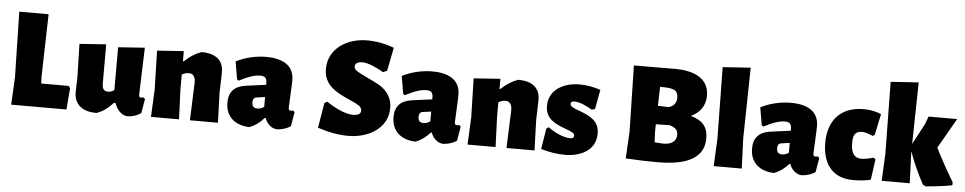

<svg xmlns="http://www.w3.org/2000/svg" viewBox="-40 -1010 6690 1331"><g transform="rotate(5 3305.0 -345.0)"><path d="M452 -150 441 -164H250L248 -210L259 -647H55L65 -190L55 0H440Z M976 -120 964 -130C957 -128 952 -127 947 -127C942 -127 939 -129 937 -132C934 -135 933 -141 933 -148L944 -474L759 -461V-163C752 -158 745 -154 739 -152C732 -149 725 -148 716 -148C702 -148 692 -152 685 -161C678 -169 675 -183 675 -203V-474L490 -461L496 -229L493 -126C493 -31 562 6 648 6C695 -9 730 -38 763 -74H775C792 -26 820 2 859 10C897 10 927 1 959 -20Z M1028 0H1223L1215 -210V-311C1231 -320 1247 -325 1262 -325C1293 -325 1309 -305 1309 -264L1299 0H1494L1487 -210L1491 -346C1492 -389 1480 -421 1454 -444C1427 -467 1389 -478 1339 -478C1296 -463 1257 -439 1222 -404H1215V-474L1030 -461L1037 -190Z M1714 11C1751 -3 1785 -27 1814 -61H1821C1835 -23 1865 8 1907 10C1944 7 1975 -3 2000 -20L2017 -120L2005 -130C1998 -128 1993 -127 1988 -127C1983 -127 1980 -129 1978 -132C1975 -135 1974 -141 1974 -148C1974 -154 1975 -182 1978 -233C1981 -290 1982 -326 1982 -339C1982 -451 1887 -484 1790 -484C1719 -484 1642 -467 1579 -434L1600 -311L1612 -303C1671 -335 1720 -351 1757 -351C1792 -351 1804 -338 1804 -303V-291L1662 -272C1585 -261 1547 -219 1547 -145C1547 -44 1618 9 1714 11ZM1747 -198 1804 -206V-138C1789 -127 1773 -122 1757 -122C1732 -122 1720 -135 1720 -162C1720 -181 1726 -196 1747 -198Z M2663 -624C2601 -647 2538 -659 2475 -659C2341 -659 2207 -583 2207 -437C2207 -324 2296 -279 2385 -240C2417 -226 2440 -214 2455 -205C2469 -195 2476 -183 2476 -169C2476 -142 2444 -136 2423 -136C2364 -136 2283 -178 2237 -212L2217 -200L2188 -26C2263 -1 2334 12 2402 12C2535 12 2675 -59 2675 -206C2675 -274 2641 -323 2585 -358C2561 -372 2530 -387 2493 -404C2461 -419 2438 -431 2425 -440C2411 -449 2404 -459 2404 -472C2404 -497 2434 -505 2454 -505C2499 -505 2565 -472 2603 -449L2631 -461Z M2870 11C2907 -3 2941 -27 2970 -61H2977C2991 -23 3021 8 3063 10C3100 7 3131 -3 3156 -20L3173 -120L3161 -130C3154 -128 3149 -127 3144 -127C3139 -127 3136 -129 3134 -132C3131 -135 3130 -141 3130 -148C3130 -154 3131 -182 3134 -233C3137 -290 3138 -326 3138 -339C3138 -451 3043 -484 2946 -484C2875 -484 2798 -467 2735 -434L2756 -311L2768 -303C2827 -335 2876 -351 2913 -351C2948 -351 2960 -338 2960 -303V-291L2818 -272C2741 -261 2703 -219 2703 -145C2703 -44 2774 9 2870 11ZM2903 -198 2960 -206V-138C2945 -127 2929 -122 2913 -122C2888 -122 2876 -135 2876 -162C2876 -181 2882 -196 2903 -198Z M3231 0H3426L3418 -210V-311C3434 -320 3450 -325 3465 -325C3496 -325 3512 -305 3512 -264L3502 0H3697L3690 -210L3694 -346C3695 -389 3683 -421 3657 -444C3630 -467 3592 -478 3542 -478C3499 -463 3460 -439 3425 -404H3418V-474L3233 -461L3240 -190Z M4115 -458C4065 -475 4016 -483 3967 -483C3863 -483 3756 -431 3756 -316C3756 -224 3825 -196 3898 -168C3921 -160 3937 -153 3947 -147C3957 -141 3962 -134 3962 -125C3962 -112 3953 -106 3934 -106C3884 -106 3820 -140 3781 -169L3765 -157L3742 -14C3799 3 3855 12 3910 12C4016 12 4123 -36 4123 -154C4123 -245 4054 -274 3982 -301C3959 -309 3943 -316 3933 -322C3923 -328 3918 -335 3918 -344C3918 -356 3927 -362 3944 -362C3982 -362 4036 -335 4068 -316L4090 -323Z M4756 -333C4818 -362 4855 -412 4855 -482C4855 -614 4731 -648 4621 -648L4332 -647L4342 -190L4332 0C4415 5 4486 7 4547 7C4681 7 4876 -12 4876 -187C4876 -271 4834 -311 4756 -333ZM4627 -502C4643 -493 4651 -476 4651 -453C4651 -414 4635 -392 4597 -380L4522 -383L4526 -515H4535C4580 -515 4610 -511 4627 -502ZM4585 -125C4576 -125 4554 -126 4521 -129L4518 -210L4519 -254L4616 -256C4648 -245 4673 -232 4673 -195C4673 -143 4631 -125 4585 -125Z M5131 -210 5140 -702 4946 -689 4953 -190 4944 0H5139Z M5365 11C5402 -3 5436 -27 5465 -61H5472C5486 -23 5516 8 5558 10C5595 7 5626 -3 5651 -20L5668 -120L5656 -130C5649 -128 5644 -127 5639 -127C5634 -127 5631 -129 5629 -132C5626 -135 5625 -141 5625 -148C5625 -154 5626 -182 5629 -233C5632 -290 5633 -326 5633 -339C5633 -451 5538 -484 5441 -484C5370 -484 5293 -467 5230 -434L5251 -311L5263 -303C5322 -335 5371 -351 5408 -351C5443 -351 5455 -338 5455 -303V-291L5313 -272C5236 -261 5198 -219 5198 -145C5198 -44 5269 9 5365 11ZM5398 -198 5455 -206V-138C5440 -127 5424 -122 5408 -122C5383 -122 5371 -135 5371 -162C5371 -181 5377 -196 5398 -198Z M6068 -460C6032 -476 5991 -484 5946 -484C5786 -484 5700 -385 5700 -228C5700 -91 5765 12 5912 12C5961 12 6002 8 6037 -1L6057 -144L6044 -155C6008 -145 5980 -140 5959 -140C5895 -140 5886 -197 5886 -249C5886 -293 5898 -326 5947 -326C5957 -326 5968 -324 5979 -321C5990 -318 6005 -312 6023 -305L6037 -312Z M6604 -32C6551 -122 6508 -199 6477 -263L6597 -472H6398L6377 -416L6301 -274L6309 -702L6115 -689L6122 -190L6113 0H6308L6300 -210V-221C6327 -144 6361 -70 6400 2L6420 12C6499 5 6560 -3 6603 -12Z"/></g></svg>

Font: Luna Sans Black
Style: Regular
Weight: 900
Designer: Juan Pablo del Peral
Foundry: Huerta Tipografica
Version: Version 2.001; ttfautohint (v1.5)